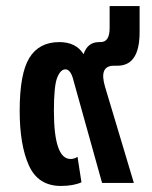

<svg xmlns="http://www.w3.org/2000/svg" viewBox="-20 -604 502 634"><path d="M249 -2 236 -86Q225 -79 213 -79Q158 -79 158 -238Q158 -321 169 -348Q180 -375 196 -375Q214 -375 223 -337L317 0H422L327 -317Q306 -387 356 -387H368Q441 -387 441 -498V-584H342V-511Q342 -465 312 -465H307Q269 -465 256 -425Q231 -465 176 -465Q109 -465 77 -413Q45 -361 45 -238Q45 -125 75.5 -57.5Q106 10 181 10Q222 10 249 -2Z"/></svg>

Font: Noto Sans Thai UI Condensed Semi
Style: Regular
Weight: 600
Width: 3
Designer: Monotype Design Team
Foundry: Monotype Imaging Inc.
Version: Version 1.901